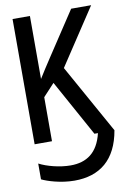

<svg xmlns="http://www.w3.org/2000/svg" viewBox="-102 -776 734 1078"><g transform="rotate(-10 265.0 -237.0)"><path d="M48 0H147V-251L212 -321L389 0H409C383 109 318 152 227 152C165 152 93 133 49 110V200C79 215 155 240 234 240C379 240 475 164 503 0L284 -393L496 -714H382L219 -467C190 -423 168 -389 147 -355V-714H48Z"/></g></svg>

Font: Noto Sans Mono Condensed Medium
Style: Regular
Weight: 500
Width: 3
Designer: Monotype Design Team
Foundry: Monotype Imaging Inc.
Version: Version 2.014